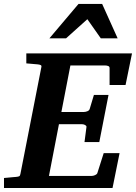

<svg xmlns="http://www.w3.org/2000/svg" viewBox="-35 -937 678 957"><path d="M590.8 -513.2H511.2V-598.1Q511.2 -605.5 503.7 -608.2Q496.1 -610.8 487.8 -610.8H315.9L271 -378.9H383.8Q391.6 -378.9 400.6 -382.6Q409.7 -386.2 412.1 -394L433.1 -463.9H505.9L460 -229H386.2L396 -304.2Q396.5 -307.1 394.5 -309.6Q392.6 -312 389.2 -314Q385.7 -315.9 381.6 -316.9Q377.4 -317.9 374 -317.9H258.8L209 -60.1H421.9Q429.7 -60.1 438.7 -64Q447.8 -67.9 450.2 -74.2L481.9 -173.8H561L525.9 0H-15.1V-49.8Q-3.9 -50.8 7.1 -51.8Q18.1 -52.7 26.4 -53.7Q36.1 -54.7 44.9 -55.2Q56.2 -56.2 60.8 -58.6Q65.4 -61 66.9 -70.8L170.9 -601.1Q173.3 -609.9 168 -612.5Q162.6 -615.2 152.8 -616.2Q144 -616.7 134.8 -617.7Q126.5 -618.7 116.2 -619.4Q106 -620.1 96.2 -621.1V-670.9H623ZM467.3 -746.1 400.4 -841.3 294.4 -746.1H211.4L356.4 -917.5H474.1L551.3 -746.1Z"/></svg>

Font: Charis SIL Phon
Style: Bold Italic
Weight: 700
Italic angle: -11°
Foundry: SIL International
Version: Version 5.000